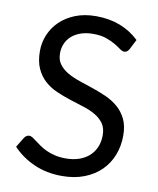

<svg xmlns="http://www.w3.org/2000/svg" viewBox="-83 -789 707 861"><g transform="rotate(10 271.0 -358.0)"><path d="M458 -604.5Q453.5 -597 448.2 -593.2Q443 -589.5 435.5 -589.5Q427 -589.5 415.5 -598Q404 -606.5 386.8 -616.8Q369.5 -627 345.2 -635.5Q321 -644 286.5 -644Q254 -644 229.2 -635.2Q204.5 -626.5 187.8 -611.5Q171 -596.5 162.5 -576.2Q154 -556 154 -532.5Q154 -502.5 168.8 -482.8Q183.5 -463 207.8 -449Q232 -435 262.8 -424.8Q293.5 -414.5 325.8 -403.5Q358 -392.5 388.8 -378.8Q419.5 -365 443.8 -344Q468 -323 482.8 -292.5Q497.5 -262 497.5 -217.5Q497.5 -170.5 481.5 -129.2Q465.5 -88 434.8 -57.5Q404 -27 359.2 -9.5Q314.5 8 257.5 8Q187.5 8 130.5 -17.2Q73.5 -42.5 33 -85.5L61 -131.5Q65 -137 70.8 -140.8Q76.5 -144.5 83.5 -144.5Q90 -144.5 98.2 -139.2Q106.5 -134 117 -126Q127.5 -118 141 -108.5Q154.5 -99 171.8 -91Q189 -83 211 -77.8Q233 -72.5 260.5 -72.5Q295 -72.5 322 -82Q349 -91.5 367.8 -108.8Q386.5 -126 396.5 -150Q406.5 -174 406.5 -203.5Q406.5 -236 391.8 -256.8Q377 -277.5 353 -291.5Q329 -305.5 298 -315.2Q267 -325 235 -335.2Q203 -345.5 172 -359Q141 -372.5 117 -394Q93 -415.5 78.2 -447.8Q63.5 -480 63.5 -527.5Q63.5 -565.5 78.2 -601Q93 -636.5 121.2 -664Q149.5 -691.5 190.8 -708Q232 -724.5 285.5 -724.5Q345.5 -724.5 394.8 -705.5Q444 -686.5 481.5 -650.5Z"/></g></svg>

Font: Lato-Regular
Style: Regular
Weight: 400
Designer: Lukasz Dziedzic with Adam Twardoch and Botio Nikoltchev
Foundry: tyPoland Lukasz Dziedzic
Version: Version 2.015; 2015-08-06; http://www.latofonts.com/